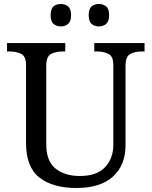

<svg xmlns="http://www.w3.org/2000/svg" viewBox="-20 -929 757 959"><path d="M362 10Q244 10 177 -42Q110 -94 110 -216V-604Q110 -648 85.5 -660Q61 -672 28 -672H15V-714H306V-672H293Q259 -672 235 -659.5Q211 -647 211 -600V-210Q211 -123 258 -86.5Q305 -50 378 -50Q464 -50 505 -94Q546 -138 546 -206V-604Q546 -648 521.5 -660Q497 -672 464 -672H451V-714H702V-672H689Q655 -672 631 -659.5Q607 -647 607 -600V-204Q607 -104 544 -47Q481 10 362 10ZM474 -797Q452 -797 437.5 -809.5Q423 -822 423 -853Q423 -885 437.5 -897Q452 -909 474 -909Q495 -909 510 -897Q525 -885 525 -853Q525 -822 510 -809.5Q495 -797 474 -797ZM284 -797Q262 -797 247.5 -809.5Q233 -822 233 -853Q233 -885 247.5 -897Q262 -909 284 -909Q305 -909 320 -897Q335 -885 335 -853Q335 -822 320 -809.5Q305 -797 284 -797Z"/></svg>

Font: Noto Serif Makasar
Style: Regular
Weight: 400
Designer: Sérgio Martins
Version: Version 1.001; ttfautohint (v1.8.4.7-5d5b)